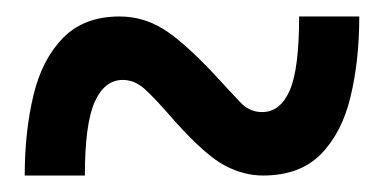

<svg xmlns="http://www.w3.org/2000/svg" viewBox="-20 -473 465 233"><path d="M10 -260Q10 -313 20.5 -357Q31 -401 56.5 -427Q82 -453 125 -453Q153 -453 177 -438.5Q201 -424 238 -385Q261 -360 272 -348.5Q283 -337 298 -337Q320 -337 331.5 -363Q343 -389 343 -453H416Q416 -400 405.5 -356Q395 -312 369.5 -286Q344 -260 299 -260Q276 -260 253 -272Q230 -284 193 -325Q167 -355 155 -365.5Q143 -376 129 -376Q107 -376 95 -349.5Q83 -323 83 -260Z"/></svg>

Font: Noto Serif Tamil ExtraCondensed Black
Style: Regular
Weight: 900
Width: 2
Designer: Indian Type Foundry, Tom Grace, and the Monotype Design Team
Foundry: Monotype Imaging Inc.
Version: Version 2.004; ttfautohint (v1.8.4.7-5d5b)